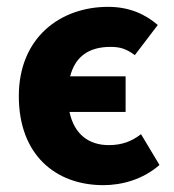

<svg xmlns="http://www.w3.org/2000/svg" viewBox="-20 -529 509 561"><path d="M282 12C335 12 397 -4 446 -47L392 -137C366 -117 338 -105 298 -105C240 -105 197 -136 183 -202H347V-306H185C200 -365 241 -392 303 -392C332 -392 349 -386 374 -368L441 -456C404 -488 357 -509 296 -509C157 -509 35 -420 35 -248C35 -77 142 12 282 12Z"/></svg>

Font: DAIFUKU Sans
Style: Bold
Weight: 700
Designer: Original font ‘Source Han Sans JP’ : Paul D. Hunt
Foundry: Daifuku
Version: Version 1.000